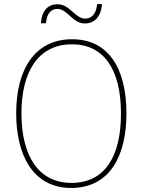

<svg xmlns="http://www.w3.org/2000/svg" viewBox="-20 -919 705 949"><path d="M182 -804H207C212 -859 237 -875 263 -875C315 -875 337 -803 400 -803C445 -803 480 -835 484 -899H460C455 -845 429 -827 401 -827C351 -827 326 -898 264 -898C219 -898 187 -869 182 -804ZM605 -358C605 -583 515 -725 336 -725C158 -725 60 -584 60 -359C60 -154 142 10 332 10C524 10 605 -151 605 -358ZM86 -359C86 -563 168 -700 336 -700C493 -700 578 -576 578 -358C578 -148 500 -15 333 -15C168 -15 86 -152 86 -359Z"/></svg>

Font: Noto Sans Hebrew SemiCondensed Thin
Style: Regular
Weight: 100
Width: 4
Designer: Monotype Design Team
Foundry: Monotype Imaging Inc.
Version: Version 2.004